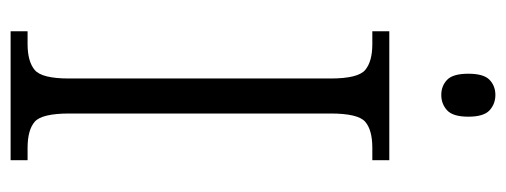

<svg xmlns="http://www.w3.org/2000/svg" viewBox="-316 -638 954 362"><g transform="rotate(90 161.0 -457.0)"><path d="M39 0V-32H63Q96 -32 112 -45.5Q128 -59 128 -110V-603Q128 -655 112 -668.5Q96 -682 63 -682H39V-714H282V-682H259Q225 -682 209.5 -668.5Q194 -655 194 -603V-111Q194 -59 209.5 -45.5Q225 -32 259 -32H282V0ZM159 -812Q142 -812 130.5 -823Q119 -834 119 -863Q119 -892 130.5 -903Q142 -914 159 -914Q176 -914 188 -903Q200 -892 200 -863Q200 -834 188 -823Q176 -812 159 -812Z"/></g></svg>

Font: Noto Serif Lao SemiCondensed Light
Style: Regular
Weight: 300
Width: 4
Designer: Monotype Design Team
Foundry: Monotype Imaging Inc.
Version: Version 2.003; ttfautohint (v1.8.4.7-5d5b)